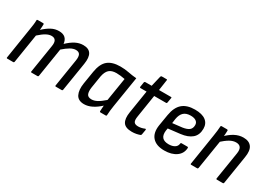

<svg xmlns="http://www.w3.org/2000/svg" viewBox="-8 -1267 2662 1924"><g transform="rotate(30 1323.0 -304.5)"><path d="M47 0Q36 0 38 -10L94 -366Q99 -396 103 -425.5Q107 -455 107 -479Q107 -488 117 -488H179Q189 -488 189 -480Q189 -464 188 -448Q187 -432 185 -413Q231 -456 272 -477.5Q313 -499 358 -499Q406 -499 431 -476.5Q456 -454 461 -410Q508 -455 551 -477Q594 -499 640 -499Q703 -499 728 -460Q753 -421 740 -340L687 -10Q685 0 677 0H608Q598 0 600 -11L651 -330Q658 -375 646 -397.5Q634 -420 599 -420Q570 -420 536.5 -401Q503 -382 460 -344L407 -10Q405 0 396 0H327Q317 0 319 -10L370 -330Q378 -375 365 -397.5Q352 -420 318 -420Q289 -420 256 -402Q223 -384 179 -344L126 -10Q124 0 116 0Z M939 11Q870 11 845.5 -38Q821 -87 834 -169L858 -317Q874 -415 924.5 -457Q975 -499 1069 -499Q1121 -499 1165.5 -490Q1210 -481 1264 -476L1207 -122Q1202 -91 1199 -63.5Q1196 -36 1195 -10Q1195 0 1184 0H1125Q1115 0 1115 -10Q1115 -25 1116.5 -42Q1118 -59 1119 -76Q1074 -34 1028.5 -11.5Q983 11 939 11ZM980 -68Q1011 -68 1044.5 -86Q1078 -104 1123 -144L1166 -411Q1142 -416 1116 -419Q1090 -422 1068 -422Q1012 -422 983.5 -395.5Q955 -369 944 -310L922 -172Q915 -123 926.5 -95.5Q938 -68 980 -68Z M1492 11Q1417 11 1391 -29Q1365 -69 1378 -149L1420 -412H1350Q1340 -412 1341 -421L1350 -479Q1353 -488 1362 -488H1435L1464 -610Q1468 -620 1476 -620H1531Q1541 -620 1538 -610L1520 -488H1657Q1669 -488 1666 -479L1656 -421Q1655 -412 1646 -412H1508L1467 -152Q1459 -105 1471.5 -86Q1484 -67 1520 -67Q1539 -67 1558.5 -71.5Q1578 -76 1593 -83Q1598 -85 1601 -82.5Q1604 -80 1604 -75L1594 -17Q1593 -9 1584 -5Q1565 2 1542 6.5Q1519 11 1492 11Z M1867 11Q1774 11 1729 -39Q1684 -89 1698 -182L1720 -314Q1736 -409 1787.5 -454Q1839 -499 1932 -499Q2015 -499 2057.5 -466.5Q2100 -434 2100 -374Q2100 -302 2055 -263Q2010 -224 1926 -214L1788 -198L1783 -169Q1777 -116 1800 -90.5Q1823 -65 1874 -65Q1916 -65 1942.5 -81.5Q1969 -98 1972 -128Q1973 -139 1983 -139H2050Q2060 -139 2060 -129Q2057 -64 2004.5 -26.5Q1952 11 1867 11ZM1800 -267 1913 -280Q1964 -288 1987 -307.5Q2010 -327 2010 -365Q2010 -393 1988 -409Q1966 -425 1925 -425Q1873 -425 1844.5 -398.5Q1816 -372 1807 -318Z M2472 0Q2462 0 2463 -10L2514 -328Q2529 -420 2453 -420Q2418 -420 2381 -399Q2344 -378 2291 -330L2299 -400Q2346 -448 2394 -473.5Q2442 -499 2493 -499Q2559 -499 2588 -458.5Q2617 -418 2603 -336L2551 -10Q2549 0 2541 0ZM2175 0Q2164 0 2166 -10L2222 -366Q2227 -395 2230.5 -426.5Q2234 -458 2235 -478Q2235 -488 2246 -488H2307Q2317 -488 2318 -479Q2318 -464 2316 -436Q2314 -408 2311 -388V-366L2254 -10Q2252 0 2244 0Z"/></g></svg>

Font: Sofia Sans Semi Condensed Medium
Style: Italic
Weight: 500
Italic angle: -9°
Version: Version 4.100